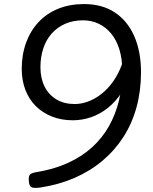

<svg xmlns="http://www.w3.org/2000/svg" viewBox="-20 -914 753 945"><path d="M394 -894Q483 -894 545.5 -852.5Q608 -811 641 -735.5Q674 -660 674 -558Q674 -467 652 -386.5Q630 -306 587.5 -240Q545 -174 484.5 -123Q424 -72 347 -38.5Q270 -5 178 9Q148 13 136 8Q124 3 122 -22Q120 -45 126.5 -53.5Q133 -62 155 -66Q243 -80 312 -111Q381 -142 432 -188Q483 -234 516 -292.5Q549 -351 565.5 -419Q582 -487 582 -563Q582 -624 567.5 -671Q553 -718 526.5 -749.5Q500 -781 465 -797.5Q430 -814 389 -814Q340 -814 301 -797Q262 -780 234.5 -749Q207 -718 193 -675.5Q179 -633 179 -583Q179 -529 199.5 -488Q220 -447 258 -424.5Q296 -402 347 -402Q378 -402 408.5 -412.5Q439 -423 467 -442.5Q495 -462 519 -490Q543 -518 561.5 -554Q580 -590 591 -633L629 -573Q611 -508 580.5 -461Q550 -414 511 -383Q472 -352 428 -337Q384 -322 338 -322Q282 -322 235.5 -340.5Q189 -359 156 -392Q123 -425 105 -471.5Q87 -518 87 -575Q87 -645 108.5 -704Q130 -763 170 -805.5Q210 -848 266.5 -871Q323 -894 394 -894Z"/></svg>

Font: Playwrite GB S
Style: Italic
Weight: 400
Italic angle: -7°
Designer: Veronika Burian, José Scaglione
Foundry: TypeTogether
Version: Version 1.000